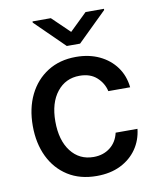

<svg xmlns="http://www.w3.org/2000/svg" viewBox="-85 -818 738 895"><g transform="rotate(-10 284.0 -370.0)"><path d="M301.1 11Q221.9 11 165 -25Q108 -61.1 77.4 -124.6Q46.9 -188.2 46.9 -270.2Q46.9 -353.7 78.1 -417.3Q109.4 -480.8 166.4 -516.7Q223.4 -552.6 300.1 -552.6Q362.2 -552.6 410.9 -529.7Q459.5 -506.7 489.5 -465.6Q519.5 -424.4 525.2 -369.3H421.9Q413.4 -407.7 383 -435.4Q352.6 -463.1 301.8 -463.1Q235.4 -463.1 194.8 -411.8Q154.1 -360.4 154.1 -272.7Q154.1 -183.6 194.2 -131.2Q234.4 -78.8 301.8 -78.8Q347.3 -78.8 379.6 -103.7Q411.9 -128.6 421.9 -172.6H525.2Q519.5 -119.7 490.8 -78.1Q462 -36.6 413.9 -12.8Q365.8 11 301.1 11ZM217 -750.7 299.4 -671.2 381.4 -750.7H468.4V-745L330.6 -610.1H267.8L130.3 -745V-750.7Z"/></g></svg>

Font: Inter UI Medium
Style: Regular
Weight: 500
Designer: Rasmus Andersson
Foundry: rsms
Version: 3.2;8d6f07862